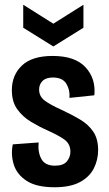

<svg xmlns="http://www.w3.org/2000/svg" viewBox="-20 -777 459 810"><path d="M210 13Q134 13 92.5 -14Q51 -41 38 -83Q25 -125 34 -168L143 -176Q139 -135 154.5 -106.5Q170 -78 212 -78Q247 -78 262 -96Q277 -114 277 -137Q277 -171 250 -189.5Q223 -208 180 -227Q144 -243 109.5 -264Q75 -285 52.5 -316.5Q30 -348 30 -397Q30 -460 72.5 -500.5Q115 -541 202 -541Q297 -541 341 -493Q385 -445 378 -375L273 -364Q276 -397 260 -423.5Q244 -450 203 -450Q174 -450 159.5 -435.5Q145 -421 145 -399Q145 -370 169.5 -352Q194 -334 239 -314Q282 -294 317.5 -273Q353 -252 373.5 -221.5Q394 -191 394 -144Q394 -103 376 -67Q358 -31 317.5 -9Q277 13 210 13ZM78 -757 205 -677 332 -757V-660L205 -581L78 -660Z"/></svg>

Font: Bricolage Grotesque 10pt Condensed SemiBold
Style: Regular
Weight: 600
Width: 3
Designer: Mathieu Triay
Foundry: Atelier Triay
Version: Version 1.000; ttfautohint (v1.8.4.7-5d5b);gftools[0.9.32]